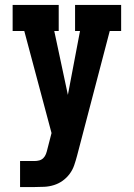

<svg xmlns="http://www.w3.org/2000/svg" viewBox="-20 -550 540 775"><path d="M61 205V100H119Q129 100 138.5 97.5Q148 95 155 88Q162 81 165.5 71.5Q169 62 171 53L188 -13L78 -425H31V-530H217V-425H199L254 -167L303 -425H283V-530H469V-425H423L291 79Q286 98 279.5 117Q273 136 261 152Q249 168 233 179.5Q217 191 198 197Q179 203 159 204Q139 205 119 205Z"/></svg>

Font: Iosevka Slab Extrabold
Style: Regular
Weight: 800
Monospace: yes
Designer: Belleve Invis
Foundry: Belleve Invis
Version: Version 11.1.1; ttfautohint (v1.8.3)